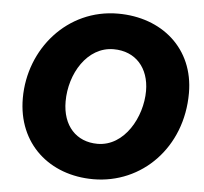

<svg xmlns="http://www.w3.org/2000/svg" viewBox="-52 -771 895 841"><g transform="rotate(5 395.5 -350.0)"><path d="M388 16C601 16 773 -156 773 -396C773 -593 626 -716 434 -716C211 -716 50 -528 50 -311C50 -110 196 16 388 16ZM393 -140C300 -140 238 -206 238 -313C238 -435 312 -559 428 -559C525 -559 585 -490 585 -389C585 -275 512 -140 393 -140Z"/></g></svg>

Font: Fixel Display ExtraBold
Style: Italic
Weight: 800
Italic angle: -10°
Designer: AlfaBravo + MacPaw
Foundry: Kyrylo Tkachov, Marchela Mozhyna, Serhii Makarenko, Maria Weinstein, Zakhar Kryvoshyya
Version: Version 1.210;Glyphs 3.2 (3217)